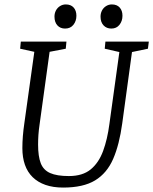

<svg xmlns="http://www.w3.org/2000/svg" viewBox="-20 -836 692 867"><path d="M265 11Q220 11 185.5 -1Q151 -13 127.5 -36Q104 -59 92.5 -92Q81 -125 81 -167Q81 -219 90 -280L135 -602L71 -616L74 -648H280L277 -616L204 -602L159 -276Q155 -249 153.5 -227Q152 -205 152 -183Q152 -130 164 -99Q176 -68 206.5 -54.5Q237 -41 291 -41Q353 -41 389.5 -71Q426 -101 445.5 -154Q465 -207 474 -276L519 -601L453 -616L456 -648H652L648 -616L576 -601L532 -279Q519 -183 491 -118.5Q463 -54 409.5 -21.5Q356 11 265 11ZM483 -707Q461 -707 447.5 -721.5Q434 -736 434 -761Q434 -776 440.5 -788.5Q447 -801 459 -808.5Q471 -816 485 -816Q508 -816 520.5 -802Q533 -788 533 -765Q533 -741 519.5 -724Q506 -707 483 -707ZM274 -707Q252 -707 239 -721.5Q226 -736 226 -761Q226 -776 232.5 -788.5Q239 -801 251 -808.5Q263 -816 277 -816Q300 -816 312.5 -802Q325 -788 325 -765Q325 -741 311.5 -724Q298 -707 274 -707Z"/></svg>

Font: Faustina Light Light
Style: Italic
Weight: 300
Italic angle: -8°
Version: Version 1.200